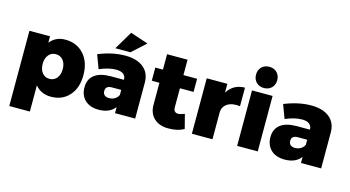

<svg xmlns="http://www.w3.org/2000/svg" viewBox="-100 -1214 3320 1819"><g transform="rotate(15 1559.5 -304.5)"><path d="M66 194V-544H268V-481Q324 -551 417 -551Q531 -551 600 -474Q669 -397 669 -269Q669 -144 601.5 -68.5Q534 7 422 7Q326 7 268 -63V194ZM366 -153Q411 -153 438 -186.5Q465 -220 465 -274Q465 -328 438 -361.5Q411 -395 366 -395Q322 -395 295 -361.5Q268 -328 268 -274Q268 -220 295 -186.5Q322 -153 366 -153Z M708 -162Q708 -241 761.5 -283.5Q815 -326 918 -327H1051V-329Q1051 -363 1027 -382Q1003 -401 957 -401Q883 -401 793 -362L743 -496Q881 -552 1005 -552Q1120 -552 1184.5 -499.5Q1249 -447 1249 -353V0H1051V-60Q999 9 892 9Q806 9 757 -37.5Q708 -84 708 -162ZM895 -595 1002 -775 1177 -717 1043 -595ZM898 -177Q898 -151 914 -137Q930 -123 959 -123Q990 -123 1015 -138Q1040 -153 1051 -179V-228H959Q898 -228 898 -177Z M1308 -387V-516H1383V-667H1584V-516H1718V-387H1584V-201Q1584 -149 1630 -149Q1649 -149 1692 -165L1728 -26Q1668 9 1577 9Q1489 10 1436 -38Q1383 -86 1383 -170V-387Z M1805 0V-544H2007V-458Q2067 -552 2178 -552V-370Q2100 -380 2053.5 -349.5Q2007 -319 2007 -260V0Z M2276 -624Q2247 -653 2247 -699Q2247 -745 2276 -774Q2305 -803 2351 -803Q2397 -803 2426 -774Q2455 -745 2455 -699Q2455 -653 2426 -624Q2397 -595 2351 -595Q2305 -595 2276 -624ZM2249 0V-544H2451V0Z M2532 -162Q2532 -241 2585.5 -283.5Q2639 -326 2742 -327H2875V-329Q2875 -363 2851 -382Q2827 -401 2781 -401Q2707 -401 2617 -362L2567 -496Q2705 -552 2829 -552Q2944 -552 3008.5 -499.5Q3073 -447 3073 -353V0H2875V-60Q2823 9 2716 9Q2630 9 2581 -37.5Q2532 -84 2532 -162ZM2722 -177Q2722 -151 2738 -137Q2754 -123 2783 -123Q2814 -123 2839 -138Q2864 -153 2875 -179V-228H2783Q2722 -228 2722 -177Z"/></g></svg>

Font: Trueno
Style: ExBd
Weight: 800
Designer: Julieta Ulanovsky
Foundry: Julieta Ulanovsky
Version: Version 3.001b